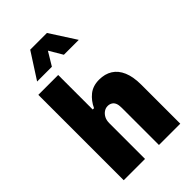

<svg xmlns="http://www.w3.org/2000/svg" viewBox="-270 -1023 1121 1121"><g transform="rotate(-45 290.0 -462.5)"><path d="M57 0V-705H221V-420H232Q251 -462 285 -489.5Q319 -517 371 -517Q418 -517 452.5 -495.5Q487 -474 505.5 -430.5Q524 -387 524 -321V0H348V-307Q348 -331 342 -345Q336 -359 324 -366Q312 -373 297 -373Q280 -373 265.5 -363Q251 -353 242 -336Q233 -319 233 -294V0ZM107 -765 210 -925H348L451 -765H328L279 -848L229 -765Z"/></g></svg>

Font: Nunito Sans 7pt Condensed Black
Style: Regular
Weight: 900
Width: 3
Designer: Vernon Adams
Foundry: Vernon Adams
Version: Version 3.101;gftools[0.9.27]